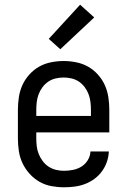

<svg xmlns="http://www.w3.org/2000/svg" viewBox="-20 -787 540 815"><path d="M252 8Q225 8 198 3Q171 -2 147.5 -15.5Q124 -29 105.5 -49.5Q87 -70 75.5 -94.5Q64 -119 60 -146Q56 -173 56 -200V-320Q56 -347 60 -374Q64 -401 75 -425.5Q86 -450 104.5 -470.5Q123 -491 146 -504Q169 -517 196 -522.5Q223 -528 250 -528Q277 -528 304 -522.5Q331 -517 354 -504Q377 -491 395.5 -470.5Q414 -450 425 -425.5Q436 -401 440 -374Q444 -347 444 -320V-225H134V-200Q134 -183 136 -166Q138 -149 144.5 -133Q151 -117 161.5 -103Q172 -89 186.5 -79.5Q201 -70 218 -66Q235 -62 252 -62Q271 -62 290.5 -66Q310 -70 326 -80Q342 -90 352.5 -107Q363 -124 364 -144H442Q441 -121 433.5 -99.5Q426 -78 412.5 -59.5Q399 -41 380.5 -27.5Q362 -14 341 -6Q320 2 297 5Q274 8 252 8ZM366 -295V-320Q366 -337 364 -354Q362 -371 356 -387Q350 -403 339.5 -417Q329 -431 315 -440.5Q301 -450 284 -454Q267 -458 250 -458Q233 -458 216 -454Q199 -450 185 -440.5Q171 -431 160.5 -417Q150 -403 144 -387Q138 -371 136 -354Q134 -337 134 -320V-295ZM236 -578 187 -622 320 -767 380 -713Z"/></svg>

Font: Zed Mono
Style: Regular
Weight: 400
Monospace: yes
Designer: Belleve Invis
Foundry: Belleve Invis
Version: Version 1.0.0; ttfautohint (v1.8.4)